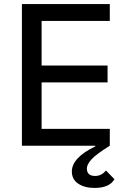

<svg xmlns="http://www.w3.org/2000/svg" viewBox="-20 -718 640 946"><path d="M88 0V-698H521V-615H185V-395H510V-312H185V-83H521V0Q452 43 430 68Q408 93 408 112Q408 149 449 149Q480 149 502 122L544 165Q519 208 446 208Q397 208 365.5 187Q334 166 334 127Q334 59 450 3L449 0Z"/></svg>

Font: IBM Plex Mono Text
Style: Regular
Weight: 450
Designer: Mike Abbink, Paul van der Laan, Pieter van Rosmalen
Foundry: Bold Monday
Version: Version 2.000